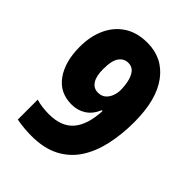

<svg xmlns="http://www.w3.org/2000/svg" viewBox="-196 -854 873 873"><g transform="rotate(45 241.0 -417.5)"><path d="M448 -456Q448 -378 433 -309.5Q418 -241 385 -190Q352 -139 297 -110Q242 -81 161 -81Q112 -81 65 -90V-218Q102 -207 148 -207Q228 -207 267 -253Q306 -299 310 -390H305Q288 -350 258 -330.5Q228 -311 189 -311Q113 -311 71.5 -369.5Q30 -428 30 -523Q30 -591 54 -643Q78 -695 123.5 -724.5Q169 -754 235 -754Q333 -754 390.5 -677Q448 -600 448 -456ZM238 -628Q211 -628 194 -605Q177 -582 177 -526Q177 -481 192.5 -457.5Q208 -434 236 -434Q259 -434 273.5 -447Q288 -460 294.5 -479Q301 -498 301 -514Q301 -541 295.5 -567Q290 -593 276.5 -610.5Q263 -628 238 -628Z"/></g></svg>

Font: Noto Sans Telugu UI ExtraCondensed ExtraBold
Style: Regular
Weight: 800
Width: 2
Designer: Jelle Bosma - Monotype Design Team
Foundry: Monotype Imaging Inc.
Version: Version 2.006; ttfautohint (v1.8.4.7-5d5b)